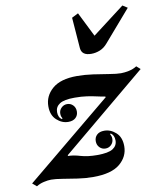

<svg xmlns="http://www.w3.org/2000/svg" viewBox="-173 -947 874 1037"><g transform="rotate(-10 264.0 -428.5)"><path d="M-54.5 10.5 -77.5 -9 395 -399 393 -403Q372 -406 348.2 -411.5Q324.5 -417 295.5 -421.2Q266.5 -425.5 229 -425.5Q170.5 -425.5 146.2 -409.5Q122 -393.5 122 -365Q122 -335.5 141.5 -323L145 -327Q142.5 -330.5 140 -337.5Q137.5 -344.5 137.5 -353Q137.5 -372 150.8 -385.2Q164 -398.5 182.5 -398.5Q201.5 -398.5 214.8 -385Q228 -371.5 228 -350.5Q228 -329.5 213.8 -316Q199.5 -302.5 173.5 -302.5Q138.5 -302.5 109.8 -328.8Q81 -355 81 -403.5Q81 -460.5 126 -499.5Q171 -538.5 261 -538.5Q304 -538.5 349.8 -532Q395.5 -525.5 435.2 -518.8Q475 -512 499 -512Q518.5 -512 542.5 -517Q566.5 -522 586 -534.5L607 -516L138 -125.5L140 -121.5Q168.5 -121.5 205.8 -110.2Q243 -99 296 -99Q357 -99 381.8 -115Q406.5 -131 406.5 -159.5Q406.5 -189 387 -201.5L383.5 -197.5Q386 -194 388.5 -187Q391 -180 391 -171.5Q391 -152.5 378 -139.2Q365 -126 346 -126Q327 -126 313.8 -139.5Q300.5 -153 300.5 -174Q300.5 -195 314.8 -208.5Q329 -222 355 -222Q390 -222 418.8 -196Q447.5 -170 447.5 -121Q447.5 -64 400.8 -25Q354 14 254 14Q212.5 14 169 7.5Q125.5 1 88.2 -5.2Q51 -11.5 27 -11.5Q9.5 -11.5 -13.5 -6.2Q-36.5 -1 -54.5 10.5ZM359.5 -643Q333.5 -643 319.5 -653Q305.5 -663 303.5 -683.5L290.5 -853L326 -871L393 -736.5L569.5 -871L596 -854L449 -684Q430.5 -662 407.2 -652.5Q384 -643 359.5 -643Z"/></g></svg>

Font: Libre Caslon Text
Style: Italic
Weight: 400
Italic angle: -22.583°
Designer: Pablo Impallari, Rodrigo Fuenzalida, Katja Schimmel
Foundry: Pablo Impallari, Rodrigo Fuenzalida
Version: Version 2.000